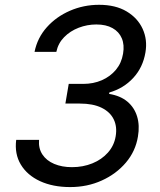

<svg xmlns="http://www.w3.org/2000/svg" viewBox="-20 -757 657 787"><path d="M267.6 9.8Q196.8 9.8 144.3 -14.4Q91.8 -38.6 65.4 -82.3Q39.1 -126 46.4 -183.6H140.1Q137.2 -148.9 153.8 -123.8Q170.4 -98.6 202.1 -85.2Q233.9 -71.8 274.9 -71.8Q320.3 -71.8 358.6 -87.4Q397 -103 422.4 -131.6Q447.8 -160.2 454.1 -198.2Q460.9 -237.8 446 -268.1Q431.2 -298.3 396.2 -315.4Q361.3 -332.5 307.1 -332.5H248L261.7 -413.1H320.8Q362.8 -413.1 397.5 -428.2Q432.1 -443.4 455.1 -470.9Q478 -498.5 484.4 -536.6Q490.7 -573.2 479.2 -600.1Q467.8 -627 441.2 -641.8Q414.6 -656.7 375 -656.7Q337.4 -656.7 302.5 -643.3Q267.6 -629.9 242.9 -604.7Q218.3 -579.6 210.9 -544.4H121.6Q133.3 -602.1 171.9 -645.3Q210.4 -688.5 266.6 -712.9Q322.8 -737.3 386.2 -737.3Q453.6 -737.3 499 -710.2Q544.4 -683.1 564.7 -638.7Q585 -594.2 576.2 -542.5Q565.9 -480.5 526.1 -437.5Q486.3 -394.5 428.2 -377.9L427.2 -372.1Q473.1 -364.7 502 -340.6Q530.8 -316.4 542 -279.5Q553.2 -242.7 545.4 -197.3Q535.6 -137.2 496.1 -90.6Q456.5 -43.9 397.2 -17.1Q337.9 9.8 267.6 9.8Z"/></svg>

Font: Adwaita Sans
Style: Italic
Weight: 400
Italic angle: -9.39999°
Designer: Rasmus Andersson
Foundry: rsms
Version: Version 4.001;git-9221beed3